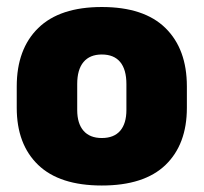

<svg xmlns="http://www.w3.org/2000/svg" viewBox="-20 -528 596 562"><path d="M278 15Q154.5 15 91.8 -45.2Q29 -105.5 29 -212.5V-275Q29 -384.5 92 -446Q155 -507.5 278 -507.5Q401.5 -507.5 464.2 -446Q527 -384.5 527 -275V-212.5Q527 -105.5 464.5 -45.2Q402 15 278 15ZM278 -124Q313.5 -124 331.8 -145.2Q350 -166.5 350 -206V-282Q350 -324.5 331.8 -346.5Q313.5 -368.5 278 -368.5Q243 -368.5 224.5 -346.5Q206 -324.5 206 -282V-206Q206 -166.5 224.5 -145.2Q243 -124 278 -124Z"/></svg>

Font: Anek Kannada Medium ExtraBold
Style: Regular
Weight: 800
Version: Version 1.003